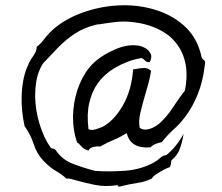

<svg xmlns="http://www.w3.org/2000/svg" viewBox="-20 -697 840 727"><path d="M757 -460Q756 -455 755.5 -450Q755 -445 754 -440Q748 -388 728.5 -339.5Q709 -291 680 -253Q661 -228 637 -206.5Q613 -185 593 -159Q583 -157 570.5 -152.5Q558 -148 550 -139Q474 -133 460 -193Q432 -176 410.5 -167.5Q389 -159 359 -142Q351 -144 335.5 -141Q320 -138 315 -127Q298 -131 287.5 -143.5Q277 -156 272 -157Q256 -203 256.5 -255Q257 -307 273 -356Q289 -405 318 -441Q330 -456 345 -468Q374 -492 417 -510.5Q460 -529 498 -525Q513 -524 528 -516Q543 -508 550 -494.5Q557 -481 547 -462Q539 -461 534.5 -463.5Q530 -466 527 -470Q524 -472 521.5 -474.5Q519 -477 514 -477Q486 -472 461.5 -462.5Q437 -453 415 -440Q377 -418 351 -383Q328 -351 318 -307.5Q308 -264 315 -208Q327 -203 339 -206.5Q351 -210 361 -214Q365 -215 367 -216Q411 -239 444.5 -296.5Q478 -354 484 -434Q488 -435 496 -436Q510 -439 525 -439.5Q540 -440 552 -429Q549 -407 542.5 -383.5Q536 -360 529 -336Q519 -302 511.5 -270Q504 -238 509 -213Q520 -205 534 -206.5Q548 -208 561.5 -215Q575 -222 582 -228Q612 -255 634 -289Q656 -323 680 -354Q685 -378 686 -399.5Q687 -421 685 -440Q680 -477 666 -504Q641 -553 591 -580.5Q541 -608 476 -614Q446 -617 416 -613.5Q386 -610 356 -605Q352 -605 348.5 -604.5Q345 -604 342 -603Q297 -592 262.5 -569Q228 -546 199.5 -516.5Q171 -487 143 -457Q141 -453 138.5 -449.5Q136 -446 134 -441Q122 -417 117.5 -389Q113 -361 113 -332Q114 -279 130 -227Q146 -175 171 -139Q176 -134 179.5 -134.5Q183 -135 190 -130Q214 -93 255.5 -77Q297 -61 340 -50Q393 -46 453.5 -50.5Q514 -55 563 -82Q576 -89 586 -98.5Q596 -108 610 -110Q631 -127 645.5 -145.5Q660 -164 667.5 -177Q675 -190 675 -190Q671 -161 661 -134Q651 -107 629 -90Q628 -85 627.5 -78.5Q627 -72 623 -64Q617 -63 601.5 -55Q586 -47 572 -37.5Q558 -28 555 -21Q528 -8 501.5 -4.5Q475 -1 435 9Q429 11 427 7Q425 4 424 4Q380 11 342 3.5Q304 -4 276 -12Q262 -16 250.5 -19Q239 -22 231 -21Q218 -34 192 -49.5Q166 -65 143 -90Q119 -116 107.5 -151.5Q96 -187 73 -220Q60 -278 62 -336.5Q64 -395 82 -441Q84 -445 86 -449Q88 -453 89 -457Q97 -473 108 -488.5Q119 -504 119 -520Q132 -529 143 -543.5Q154 -558 168 -573Q215 -621 290.5 -648.5Q366 -676 445 -677Q513 -678 575.5 -657.5Q638 -637 683 -594Q728 -551 743 -482Q745 -474 750.5 -471Q756 -468 757 -460Z"/></svg>

Font: Yuji Boku
Style: Regular
Weight: 400
Designer: Kataoka Yuji
Foundry: Kinuta Font Factory
Version: Version 3.002